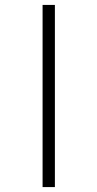

<svg xmlns="http://www.w3.org/2000/svg" viewBox="-20 -760 396 780"><path d="M153 0V-740H203V0Z"/></svg>

Font: Lexend Mega ExtraLight
Style: Regular
Weight: 250
Version: Version 1.007